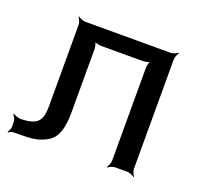

<svg xmlns="http://www.w3.org/2000/svg" viewBox="-119 -607 785 734"><g transform="rotate(20 273.5 -240.0)"><path d="M-12 -30V-10C-12 -3 -17 8 -21 12L-19 15C-15 11 -3 6 4 7H20C76 7 105 4 139 -17C173 -38 183 -82 183 -141V-398C183 -407 179 -424 174 -429L172 -427C177 -422 194 -418 203 -418H372C381 -418 398 -422 403 -427L401 -429C396 -424 392 -407 392 -398V-20C392 -11 386 4 381 9L383 11C388 6 403 0 412 0H461C470 0 485 6 490 11L492 9C487 4 481 -11 481 -20V-464C481 -473 487 -488 492 -493L490 -495C485 -490 470 -484 461 -484H114C105 -484 90 -490 85 -495L83 -493C88 -488 94 -473 94 -464V-134C94 -67 72 -53 10 -50C1 -50 -16 -56 -22 -60L-24 -57C-19 -53 -12 -40 -12 -30Z"/></g></svg>

Font: Gamestation Storm
Style: Regular
Weight: 400
Designer: Jonas Hecksher
Foundry: Jonas Hecksher, Playtypeª, e-types AS
Version: Version 1.003